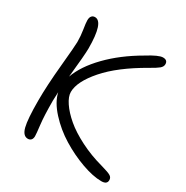

<svg xmlns="http://www.w3.org/2000/svg" viewBox="-165 -848 964 996"><g transform="rotate(30 317.0 -349.5)"><path d="M134.8 11.2Q105.5 11.2 94.2 -32.7Q83 -76.7 83 -187Q83 -277.8 95 -403.6Q106.9 -529.3 106.9 -551.8Q106.9 -587.9 101.1 -623.8Q95.2 -659.7 95.2 -675.8Q95.2 -692.9 102.5 -701.4Q109.9 -710 122.1 -710Q173.8 -710 173.8 -551.8Q173.8 -514.2 159.2 -375Q185.1 -448.7 259.8 -525.6Q334.5 -602.5 442.9 -665Q506.8 -705.1 532.2 -705.1Q560.1 -705.1 560.1 -680.2Q560.1 -665.5 545.7 -653.6Q531.2 -641.6 496.1 -622.1Q353 -540.5 280 -456.8Q207 -373 207 -311Q207 -283.7 230.5 -248.8Q253.9 -213.9 295.2 -178.7Q336.4 -143.6 400.4 -111.1Q464.4 -78.6 537.1 -59.1Q582.5 -46.4 595.7 -38.1Q608.9 -29.8 608.9 -14.2Q608.9 11.2 575.2 11.2Q524.9 11.2 456.5 -13.4Q388.2 -38.1 325 -76.9Q261.7 -115.7 212.2 -169.9Q162.6 -224.1 150.9 -276.9Q148.9 -240.7 148.9 -225.1Q148.9 -134.8 155 -84Q161.1 -33.2 161.1 -19Q161.1 -4.9 154.1 3.2Q147 11.2 134.8 11.2Z"/></g></svg>

Font: Shantell Sans Normal
Style: Regular
Weight: 300
Designer: Stephen Nixon, Anya Danilova, Shantell Martin
Foundry: Arrow Type
Version: Version 1.006;[559af2be0]